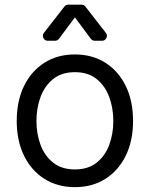

<svg xmlns="http://www.w3.org/2000/svg" viewBox="-20 -784 637 816"><path d="M51.1 -269.9Q51.1 -355.1 82.2 -418.7Q113.3 -482.2 168.9 -517.4Q224.4 -552.6 298.3 -552.6Q372.2 -552.6 427.7 -517.4Q483.3 -482.2 514.4 -418.7Q545.5 -355.1 545.5 -269.9Q545.5 -185.4 514.4 -122.2Q483.3 -58.9 427.7 -23.8Q372.2 11.4 298.3 11.4Q224.4 11.4 168.9 -23.8Q113.3 -58.9 82.2 -122.2Q51.1 -185.4 51.1 -269.9ZM461.6 -269.9Q461.6 -324.6 444.2 -371.8Q426.8 -419 390.6 -448.2Q354.4 -477.3 298.3 -477.3Q242.2 -477.3 206 -448.2Q169.7 -419 152.3 -371.8Q134.9 -324.6 134.9 -269.9Q134.9 -215.2 152.3 -168.3Q169.7 -121.4 206 -92.7Q242.2 -63.9 298.3 -63.9Q354.4 -63.9 390.6 -92.7Q426.8 -121.4 444.2 -168.3Q461.6 -215.2 461.6 -269.9ZM230.8 -619.3 298.3 -710.2 365.8 -619.3Q372.5 -610.8 382.5 -610.8H413.7Q422.6 -610.8 428.4 -617.2Q434.3 -623.6 434.3 -631.7Q434.3 -638.8 430 -644.2L343 -756Q340.2 -759.9 335.8 -762.1Q331.3 -764.2 326.3 -764.2H270.2Q259.9 -764.2 253.6 -756L166.5 -644.2Q162.3 -638.8 162.3 -631.7Q162.3 -623.6 168.1 -617.2Q174 -610.8 182.9 -610.8H214.1Q219.1 -610.8 223.5 -613.1Q228 -615.4 230.8 -619.3Z"/></svg>

Font: DeltaSans
Style: Regular
Weight: 400
Designer: Rasmus Andersson
Foundry: rsms
Version: Version 3.012